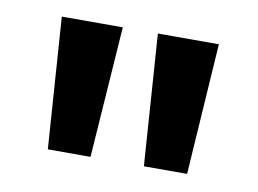

<svg xmlns="http://www.w3.org/2000/svg" viewBox="-42 -771 500 372"><g transform="rotate(10 207.5 -585.0)"><path d="M173 -714H53L71 -456H155ZM362 -714H242L260 -456H345Z"/></g></svg>

Font: Noto Sans Gujarati ExtraCondensed SemiBold
Style: Regular
Weight: 600
Width: 2
Designer: Jelle Bosma - Monotype Design Team, Universal Thirst
Foundry: Monotype Imaging Inc.
Version: Version 2.106